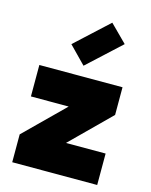

<svg xmlns="http://www.w3.org/2000/svg" viewBox="-117 -856 733 932"><g transform="rotate(15 249.5 -390.0)"><path d="M463 -158V0H36V-140L318 -418L390 -332H41V-490H459V-351L176 -71L143 -158ZM249 -542 165 -628 330 -780 415 -695Z"/></g></svg>

Font: Gabarito Black
Style: Regular
Weight: 900
Designer: Leandro Assis / Alvaro Franca / Felipe Casaprima
Foundry: Naipe Foundry
Version: Version 1.000